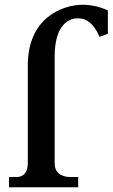

<svg xmlns="http://www.w3.org/2000/svg" viewBox="-20 -788 474 808"><path d="M97 -513V-101C97 -64 80 -43 50 -43H18V0H309V-43H277C234 -43 210 -64 210 -101V-549C210 -691 275 -711 308 -711C344 -711 374 -690 399 -633L434 -646V-744C404 -758 367 -768 328 -768C245 -768 97 -715 97 -513Z"/></svg>

Font: LT Superior Serif Semibold
Style: Regular
Weight: 600
Designer: Daniel Lyons
Foundry: LyonsType
Version: Version 2.120;FEAKit 1.0